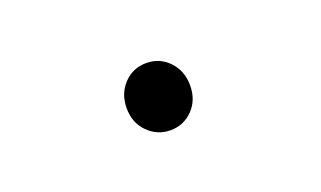

<svg xmlns="http://www.w3.org/2000/svg" viewBox="-33 -551 626 375"><g transform="rotate(-20 280.5 -364.0)"><path d="M210 -363.3Q210 -393.6 229 -413.6Q248 -433.6 275.9 -433.6Q303.7 -433.6 322.8 -413.6Q341.8 -393.6 341.8 -363.3Q341.8 -333 322.8 -313.5Q303.7 -293.9 276.4 -293.9Q249 -293.9 229.5 -313.5Q210 -333 210 -363.3Z"/></g></svg>

Font: Gen Jyuu Gothic Regular
Style: Regular
Weight: 400
Designer: [Source Han Sans]
Ryoko NISHIZUKA  (kana & ideographs); Paul D. Hunt (Latin, Greek & Cyrillic); Wenlong ZHANG  (bopomofo
Version: Version 1.002.20150607